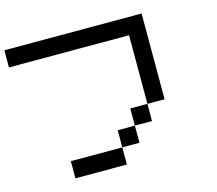

<svg xmlns="http://www.w3.org/2000/svg" viewBox="-111 -940 1222 1081"><g transform="rotate(-15 500.0 -400.0)"><path d="M800 -300H700V-700H0V-800H800ZM200 0V-100H500V0ZM500 -100V-200H600V-100ZM600 -200V-300H700V-200Z"/></g></svg>

Font: GalmuriMono9 Regular
Style: Regular
Weight: 400
Designer: Lee Minseo (quiple)
Version: Version 2.399;hotconv 1.1.1;makeotfexe 2.6.0 DEVELOPMENT